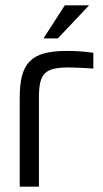

<svg xmlns="http://www.w3.org/2000/svg" viewBox="-20 -700 385 720"><path d="M240 -447C262 -447 301 -445 330 -443V-502C297 -507 264 -509 230 -509C96 -509 54 -464 54 -334V0H126V-334C126 -427 149 -447 240 -447ZM143 -556H197L314 -680H223Z"/></svg>

Font: LT Wave Text Light
Style: Regular
Weight: 300
Designer: Daniel Lyons
Version: Version 2.5 (Glyphs App)